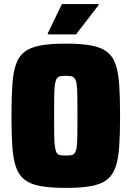

<svg xmlns="http://www.w3.org/2000/svg" viewBox="-20 -909 642 937"><path d="M301 8Q226 8 177 -1Q128 -10 99.5 -32.5Q71 -55 57.5 -95Q44 -135 40 -196Q36 -257 36 -344Q36 -431 40 -492.5Q44 -554 57.5 -594Q71 -634 99.5 -656Q128 -678 177 -687Q226 -696 301 -696Q376 -696 425 -687Q474 -678 502.5 -656Q531 -634 544.5 -594Q558 -554 562 -492.5Q566 -431 566 -344Q566 -257 562 -196Q558 -135 544.5 -95Q531 -55 502.5 -32.5Q474 -10 425 -1Q376 8 301 8ZM301 -150Q318 -150 328.5 -152Q339 -154 345.5 -163.5Q352 -173 354.5 -193.5Q357 -214 357.5 -250.5Q358 -287 358 -344Q358 -401 357.5 -438Q357 -475 354.5 -495.5Q352 -516 345.5 -525Q339 -534 328.5 -536.5Q318 -539 301 -539Q284 -539 273 -536.5Q262 -534 256.5 -525Q251 -516 248 -495.5Q245 -475 244.5 -438Q244 -401 244 -344Q244 -287 244.5 -250.5Q245 -214 248 -193.5Q251 -173 256.5 -163.5Q262 -154 273 -152Q284 -150 301 -150ZM213 -741V-746L282 -889H461V-884L351 -741Z"/></svg>

Font: Saira SemiCondensed Black
Style: Regular
Weight: 900
Width: 4
Designer: Hector Gatti with collaboration of the Omnibus-Type team
Foundry: Omnibus-Type
Version: Version 1.101